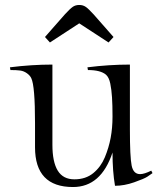

<svg xmlns="http://www.w3.org/2000/svg" viewBox="-20 -743 659 773"><path d="M407 -442Q385 -461 334 -461L332 -472Q419 -483 503 -483V-222Q503 -111 510 -76.5Q517 -42 544 -42Q561 -42 589 -56L594 -46Q586 -40 573 -31.5Q560 -23 520 -9Q480 5 443 5Q433 -53 433 -129Q387 10 274 10Q121 10 121 -150V-247Q121 -397 106 -428Q101 -439 88.5 -448Q76 -457 61.5 -459Q47 -461 22 -461L20 -472Q107 -483 191 -483V-160Q191 -91 212.5 -56Q234 -21 279.5 -21Q325 -21 355.5 -46Q386 -71 402 -109.5Q418 -148 425.5 -188Q433 -228 433 -274Q433 -320 431 -351Q429 -382 424 -406.5Q419 -431 407 -442ZM357 -685 437 -594 417 -572 299 -649 181 -572 161 -594 241 -685Q262 -708 273 -715.5Q284 -723 299 -723Q314 -723 325 -715.5Q336 -708 357 -685Z"/></svg>

Font: Gilda Display
Style: Regular
Weight: 400
Designer: Eduardo Rodriguez Tunni
Foundry: Eduardo Rodriguez Tunni
Version: Version 1.001